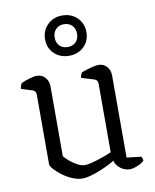

<svg xmlns="http://www.w3.org/2000/svg" viewBox="-85 -819 715 887"><g transform="rotate(-10 272.5 -375.0)"><path d="M230 4Q208 4 183 -6.5Q158 -17 137 -33Q116 -49 102.5 -64Q89 -79 89 -88V-414Q89 -432 73 -437L22 -453Q22 -462 25 -469Q28 -476 30 -479Q44 -486 67.5 -493Q91 -500 103 -500Q127 -500 142.5 -483Q158 -466 158 -441V-113Q167 -102 183.5 -88Q200 -74 218.5 -64.5Q237 -55 252 -55Q265 -55 287.5 -61Q310 -67 334.5 -75.5Q359 -84 379 -93V-414Q379 -432 363 -437L304 -455Q305 -464 307.5 -470Q310 -476 312 -479Q321 -483 337 -488Q353 -493 369 -496.5Q385 -500 393 -500Q417 -500 432 -483Q447 -466 447 -441V-56L515 -48Q516 -46 518.5 -40.5Q521 -35 521 -29Q512 -18 490 -9Q468 0 454 0Q430 0 410 -15Q390 -30 384 -52Q363 -39 334 -26Q305 -13 277 -4.5Q249 4 230 4ZM268 -565Q226 -565 198.5 -591.5Q171 -618 171 -659Q171 -700 198.5 -727Q226 -754 268 -754Q310 -754 337.5 -727Q365 -700 365 -659Q365 -618 337.5 -591.5Q310 -565 268 -565ZM268 -606Q292 -606 306.5 -620.5Q321 -635 321 -659Q321 -683 306.5 -698Q292 -713 268 -713Q245 -713 230.5 -698Q216 -683 216 -659Q216 -635 230.5 -620.5Q245 -606 268 -606Z"/></g></svg>

Font: Texturina 72pt Light
Style: Regular
Weight: 300
Designer: Guillermo Torres Carreño
Foundry: Omnibus-Type
Version: Version 1.002; ttfautohint (v1.8.3)